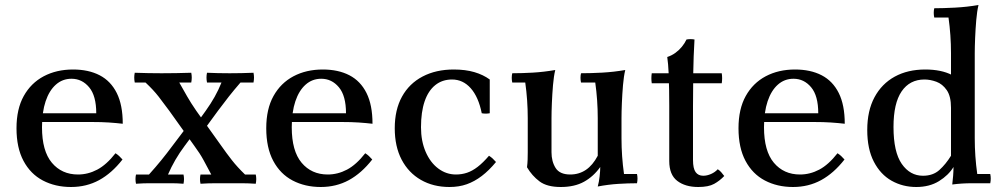

<svg xmlns="http://www.w3.org/2000/svg" viewBox="-20 -733 4011 768"><path d="M264 15Q201 15 151.5 -11Q102 -37 74 -89.5Q46 -142 46 -220Q46 -297 75 -349Q104 -401 155 -428Q206 -455 272 -455Q334 -455 378.5 -432Q423 -409 447 -361Q471 -313 471 -238Q445 -241 416 -243Q387 -245 346 -245H138V-280H365Q365 -350 336.5 -384Q308 -418 266 -418Q230 -418 203.5 -394.5Q177 -371 162.5 -328Q148 -285 148 -224Q148 -129 187.5 -82Q227 -35 292 -35Q332 -35 369 -54.5Q406 -74 442 -120Q450 -115 456.5 -109Q463 -103 470 -95Q427 -40 376.5 -12.5Q326 15 264 15Z M825 -35Q809 -65 794.5 -92Q780 -119 757 -150L657 -290Q635 -320 614.5 -346.5Q594 -373 562 -403H697Q714 -373 728.5 -347.5Q743 -322 765 -290L865 -150Q886 -120 907.5 -92.5Q929 -65 960 -35ZM524 2Q520 -17 524 -35H714Q718 -17 714 2Q688 0 669.5 0Q651 0 622 0Q594 0 574 0Q554 0 524 2ZM576 -35Q603 -65 625 -92Q647 -119 670 -150L732 -232H780L719 -150Q698 -122 681.5 -93.5Q665 -65 652 -35ZM782 2Q778 -17 782 -35H1003Q1007 -17 1003 2Q972 0 948.5 0Q925 0 896 0Q868 0 840.5 0Q813 0 782 2ZM519 -403Q515 -423 519 -442Q550 -441 573.5 -440.5Q597 -440 626 -440Q655 -440 684.5 -440.5Q714 -441 745 -442Q749 -423 745 -403ZM744 -208 803 -290Q823 -318 838.5 -345.5Q854 -373 866 -403H942Q916 -373 895.5 -347Q875 -321 852 -290L792 -208ZM808 -403Q804 -423 808 -442Q834 -441 852 -440.5Q870 -440 899 -440Q928 -440 946 -440.5Q964 -441 994 -442Q998 -423 994 -403Z M1263 15Q1200 15 1150.5 -11Q1101 -37 1073 -89.5Q1045 -142 1045 -220Q1045 -297 1074 -349Q1103 -401 1154 -428Q1205 -455 1271 -455Q1333 -455 1377.5 -432Q1422 -409 1446 -361Q1470 -313 1470 -238Q1444 -241 1415 -243Q1386 -245 1345 -245H1137V-280H1364Q1364 -350 1335.5 -384Q1307 -418 1265 -418Q1229 -418 1202.5 -394.5Q1176 -371 1161.5 -328Q1147 -285 1147 -224Q1147 -129 1186.5 -82Q1226 -35 1291 -35Q1331 -35 1368 -54.5Q1405 -74 1441 -120Q1449 -115 1455.5 -109Q1462 -103 1469 -95Q1426 -40 1375.5 -12.5Q1325 15 1263 15Z M1778 15Q1713 15 1663.5 -13.5Q1614 -42 1586.5 -94.5Q1559 -147 1559 -220Q1559 -294 1588 -346.5Q1617 -399 1670.5 -427Q1724 -455 1795 -455Q1842 -455 1877.5 -444.5Q1913 -434 1939 -415V-280Q1923 -277 1907 -280Q1894 -345 1863 -380Q1832 -415 1788 -415Q1749 -415 1721 -392.5Q1693 -370 1678.5 -327.5Q1664 -285 1664 -224Q1664 -169 1682.5 -126Q1701 -83 1733 -59Q1765 -35 1804 -35Q1827 -35 1848 -42Q1869 -49 1890.5 -65.5Q1912 -82 1936 -110Q1944 -105 1950.5 -99Q1957 -93 1964 -85Q1936 -51 1907 -29Q1878 -7 1847 4Q1816 15 1778 15Z M2371 -110 2381 -65Q2354 -27 2316 -6Q2278 15 2223 15Q2168 15 2138 -7.5Q2108 -30 2088 -64Q2090 -79 2090.5 -94Q2091 -109 2091 -124V-260Q2091 -332 2081 -403H2029Q2025 -422 2029 -440Q2068 -440 2111.5 -442.5Q2155 -445 2201 -453Q2195 -428 2192 -392.5Q2189 -357 2187.5 -321Q2186 -285 2186 -260V-124Q2186 -87 2202.5 -61Q2219 -35 2261 -35Q2296 -35 2323.5 -53.5Q2351 -72 2371 -110ZM2528 -37Q2532 -19 2528 0Q2493 0 2453 2.5Q2413 5 2371 13Q2376 -5 2378.5 -27.5Q2381 -50 2381 -65L2371 -110V-260Q2371 -332 2361 -403H2304Q2300 -422 2304 -440Q2343 -440 2389 -442.5Q2435 -445 2481 -453Q2475 -428 2472 -392.5Q2469 -357 2467.5 -321Q2466 -285 2466 -260V-180Q2466 -108 2476 -37Z M2773 15Q2721 15 2689 -9.5Q2657 -34 2657 -89V-310Q2657 -337 2656.5 -371.5Q2656 -406 2654.5 -441.5Q2653 -477 2649 -505Q2667 -511 2681.5 -521.5Q2696 -532 2707.5 -546Q2719 -560 2726 -575Q2742 -578 2758 -575Q2754 -508 2753 -441.5Q2752 -375 2752 -308V-93Q2752 -59 2762.5 -44.5Q2773 -30 2793 -30Q2808 -30 2824 -37Q2840 -44 2851 -56Q2859 -51 2865 -44Q2871 -37 2877 -29Q2859 -10 2836.5 2.5Q2814 15 2773 15ZM2587 -400Q2584 -420 2587 -440H2867Q2870 -420 2867 -400Z M3152 15Q3089 15 3039.5 -11Q2990 -37 2962 -89.5Q2934 -142 2934 -220Q2934 -297 2963 -349Q2992 -401 3043 -428Q3094 -455 3160 -455Q3222 -455 3266.5 -432Q3311 -409 3335 -361Q3359 -313 3359 -238Q3333 -241 3304 -243Q3275 -245 3234 -245H3026V-280H3253Q3253 -350 3224.5 -384Q3196 -418 3154 -418Q3118 -418 3091.5 -394.5Q3065 -371 3050.5 -328Q3036 -285 3036 -224Q3036 -129 3075.5 -82Q3115 -35 3180 -35Q3220 -35 3257 -54.5Q3294 -74 3330 -120Q3338 -115 3344.5 -109Q3351 -103 3358 -95Q3315 -40 3264.5 -12.5Q3214 15 3152 15Z M3789 5Q3791 -9 3792.5 -29.5Q3794 -50 3794 -65L3784 -110V-520Q3784 -592 3774 -663H3717Q3713 -682 3717 -700Q3752 -700 3800 -702.5Q3848 -705 3894 -713Q3888 -688 3885 -652.5Q3882 -617 3880.5 -581Q3879 -545 3879 -520V-180Q3879 -108 3889 -37H3941Q3945 -19 3941 0Q3906 0 3866.5 0Q3827 0 3789 5ZM3645 15Q3591 15 3546.5 -10Q3502 -35 3475.5 -86Q3449 -137 3449 -213Q3449 -290 3478 -344Q3507 -398 3559 -426.5Q3611 -455 3681 -455Q3745 -455 3788 -433Q3831 -411 3862 -378L3784 -302Q3784 -348 3767 -372.5Q3750 -397 3725.5 -406Q3701 -415 3678 -415Q3619 -415 3586.5 -367.5Q3554 -320 3554 -225Q3554 -125 3587 -77.5Q3620 -30 3672 -30Q3712 -30 3737.5 -53Q3763 -76 3784 -110L3794 -65Q3774 -32 3736 -8.5Q3698 15 3645 15Z"/></svg>

Font: Poltawski Nowy
Style: Regular
Weight: 400
Designer: Adam Pótawski, Mateusz Machalski, Borys Kosmynka, Ania Wieluska
Foundry: Capitalics.wtf
Version: Version 1.001;gftools[0.9.25]